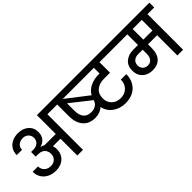

<svg xmlns="http://www.w3.org/2000/svg" viewBox="101 -1618 2487 2487"><g transform="rotate(-45 1344.0 -374.5)"><path d="M854 -740V-652H732V0H628V-308L490 -309Q500 -280 500 -248Q500 -161 444 -108Q388 -55 296 -55Q230 -55 178.5 -81Q127 -107 98.5 -153.5Q70 -200 70 -260H168Q168 -210 201.5 -177.5Q235 -145 289 -145Q342 -145 373 -176Q404 -207 404 -258Q404 -287 393 -309H391V-314Q359 -371 278 -371H237V-456H278Q333 -456 363.5 -485.5Q394 -515 394 -556Q394 -603 363.5 -631.5Q333 -660 287 -660Q239 -660 206.5 -632.5Q174 -605 174 -559H77Q77 -616 103.5 -659Q130 -702 178 -725.5Q226 -749 287 -749Q377 -749 432.5 -700Q488 -651 488 -570Q488 -513 458 -472.5Q428 -432 371 -417V-415Q399 -409 423 -395H628V-740Z M1574 -459Q1490 -459 1437 -415.5Q1384 -372 1384 -289Q1384 -218 1431 -172.5Q1478 -127 1552 -127Q1628 -127 1675 -174.5Q1722 -222 1722 -297H1822Q1822 -220 1789 -160.5Q1756 -101 1695 -68.5Q1634 -36 1554 -36Q1450 -36 1377 -89Q1304 -142 1285 -231Q1225 -179 1139 -179Q1029 -179 970 -249Q911 -319 911 -437V-652H807V-740H1887V-652H1686V-459ZM1311 -421Q1345 -482 1412 -515Q1479 -548 1568 -548H1583V-652H1013ZM1157 -268Q1209 -268 1242.5 -294Q1276 -320 1286 -357L1012 -573V-434Q1012 -355 1048 -311.5Q1084 -268 1157 -268Z M2688 -652H2566V0H2461V-371H2294V-302Q2294 -200 2244.5 -144.5Q2195 -89 2102 -89Q2014 -89 1961 -140Q1908 -191 1908 -274Q1908 -361 1964.5 -409Q2021 -457 2110 -457H2196V-652H1838V-740H2688ZM2461 -652H2294V-457H2461ZM2196 -371H2113Q2065 -371 2035 -345Q2005 -319 2005 -274Q2005 -230 2032 -204Q2059 -178 2101 -178Q2146 -178 2171 -209.5Q2196 -241 2196 -297Z"/></g></svg>

Font: MSTAGE Medium
Style: Regular
Weight: 500
Designer: Ninad Kale (Devanagari), Jonny Pinhorn (Latin)
Foundry: Indian Type Foundry
Version: 4.004